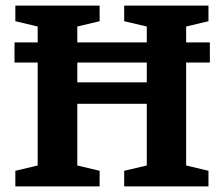

<svg xmlns="http://www.w3.org/2000/svg" viewBox="-20 -668 802 688"><path d="M32 -444V-516H732V-444ZM35 0V-56L115 -75V-573L35 -592V-648H337V-592L257 -573V-373H506V-573L425 -592V-648H727V-592L647 -573V-75L727 -56V0H425V-56L506 -75V-296H257V-75L337 -56V0Z"/></svg>

Font: Faustina
Style: Bold
Weight: 700
Designer: Alfonso Garcia
Foundry: http://www.omnibus-type.com
Version: Version 1.200